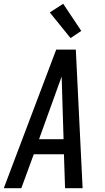

<svg xmlns="http://www.w3.org/2000/svg" viewBox="-35 -998 555 1018"><path d="M-15 0 263 -735H367L403 0H310L304 -180H144L78 0ZM302 -260 295 -490Q294 -516 293.5 -541.5Q293 -567 292 -592Q283 -567 273.5 -541.5Q264 -516 255 -490L172 -260ZM339 -796 229 -932 300 -978 396 -834Z"/></svg>

Font: Iosevka SS18 Medium
Style: Italic
Weight: 500
Italic angle: -9°
Monospace: yes
Designer: Belleve Invis
Foundry: Belleve Invis
Version: Version 25.1.1; ttfautohint (v1.8.4)